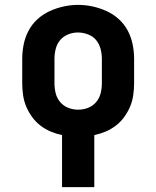

<svg xmlns="http://www.w3.org/2000/svg" viewBox="-20 -551 640 786"><path d="M234 215V2Q210 -3 187.5 -12.5Q165 -22 145.5 -37Q126 -52 111.5 -72Q97 -92 87.5 -114.5Q78 -137 74.5 -161.5Q71 -186 71 -210V-310Q71 -340 77 -369.5Q83 -399 97 -425.5Q111 -452 133.5 -472.5Q156 -493 183.5 -505.5Q211 -518 240.5 -524.5Q270 -531 300 -531Q330 -531 359.5 -524.5Q389 -518 416.5 -505.5Q444 -493 466.5 -472.5Q489 -452 503 -425.5Q517 -399 523 -369.5Q529 -340 529 -310V-210Q529 -186 525.5 -161.5Q522 -137 512.5 -114.5Q503 -92 488.5 -72Q474 -52 454.5 -37Q435 -22 412.5 -12.5Q390 -3 366 2V215ZM300 -102Q321 -102 340.5 -109.5Q360 -117 373.5 -133Q387 -149 392 -169Q397 -189 397 -210V-310Q397 -331 391.5 -351.5Q386 -372 373 -387.5Q360 -403 339.5 -410.5Q319 -418 299 -418Q278 -418 258.5 -410Q239 -402 226 -386.5Q213 -371 208 -350.5Q203 -330 203 -310V-210Q203 -189 208 -169Q213 -149 226.5 -133Q240 -117 259.5 -109.5Q279 -102 300 -102Z"/></svg>

Font: Iosevka Custom XBdEx
Style: Regular
Weight: 800
Width: 7
Monospace: yes
Designer: Belleve Invis
Foundry: Belleve Invis
Version: Version 11.2.4; ttfautohint (v1.8.4)